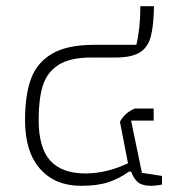

<svg xmlns="http://www.w3.org/2000/svg" viewBox="-20 -596 595 621"><path d="M61 -207Q61 -288 80 -340.5Q99 -393 148 -422Q197 -451 284 -451H421Q434 -505 434 -576H478Q477 -512 467.5 -477Q458 -442 431.5 -426Q405 -410 353 -410H276Q206 -410 169 -386Q132 -362 118.5 -319Q105 -276 105 -209Q105 -117 143 -76Q181 -35 256 -35Q325 -35 394 -68L368 -202Q383 -231 416 -245H477V-206H404L439 -37L504 -27V1Q484 5 468 5Q441 5 427 -6Q413 -17 404 -41H397Q367 -19 331.5 -7Q296 5 242 5Q158 5 109.5 -50Q61 -105 61 -207Z"/></svg>

Font: Athiti Light
Style: Regular
Weight: 300
Designer: CadsonDemak Team
Foundry: CadsonDemak
Version: Version 1.033